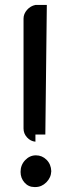

<svg xmlns="http://www.w3.org/2000/svg" viewBox="-20 -748 287 775"><path d="M75 -229V-673Q75 -692 89 -708Q103 -724 123 -728H169L163 -205H123V-176Q103 -178 89 -193.5Q75 -209 75 -229ZM125 -121Q150 -121 168 -103Q186 -85 187 -57Q186 -31 167 -12Q148 7 123 7H119Q95 7 79 -11Q63 -29 63 -54Q63 -82 81.5 -101.5Q100 -121 125 -121Z"/></svg>

Font: Hjärnsläpp Display
Style: Regular
Weight: 400
Designer: Baptiste Guesnon
Foundry: Bloom Type
Version: Version 1.000